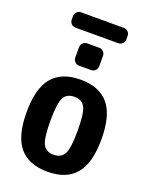

<svg xmlns="http://www.w3.org/2000/svg" viewBox="-163 -964 826 1059"><g transform="rotate(20 250.0 -435.0)"><path d="M187.5 -124Q205.1 -89.8 250 -89.8Q294.9 -89.8 312.5 -124Q330.1 -158.2 330.1 -260.3Q330.1 -362.3 312.5 -396Q294.9 -429.7 250 -429.7Q205.1 -429.7 187.5 -396Q169.9 -362.3 169.9 -260.3Q169.9 -158.2 187.5 -124ZM85 -465.3Q139.6 -530.3 250 -530.3Q360.4 -530.3 415 -465.3Q469.7 -400.4 469.7 -260.3Q469.7 -120.1 415 -55.2Q360.4 9.8 250 9.8Q139.6 9.8 85 -55.2Q30.3 -120.1 30.3 -260.3Q30.3 -400.4 85 -465.3ZM410.2 -825.2Q410.2 -810.5 399.9 -800.3Q389.6 -790 375 -790H125Q110.4 -790 100.1 -799.8Q89.8 -809.6 89.8 -825.2V-844.7Q89.8 -859.4 100.1 -869.6Q110.4 -879.9 125 -879.9H375Q389.6 -879.9 399.9 -870.1Q410.2 -860.4 410.2 -844.7ZM214.8 -730.5H285.2Q299.8 -730.5 310.1 -720.2Q320.3 -710 320.3 -695.3V-634.8Q320.3 -620.1 310.1 -609.9Q299.8 -599.6 285.2 -599.6H214.8Q200.2 -599.6 189.9 -609.9Q179.7 -620.1 179.7 -634.8V-695.3Q179.7 -710 189.9 -720.2Q200.2 -730.5 214.8 -730.5Z"/></g></svg>

Font: Rounded-L Mgen+ 1mn bold
Style: Bold
Weight: 700
Designer: [Source Han Sans]
Ryoko NISHIZUKA  (kana & ideographs); Paul D. Hunt (Latin, Greek & Cyrillic); Wenlong ZHANG  (bopomofo
Version: Version 1.059.20150602